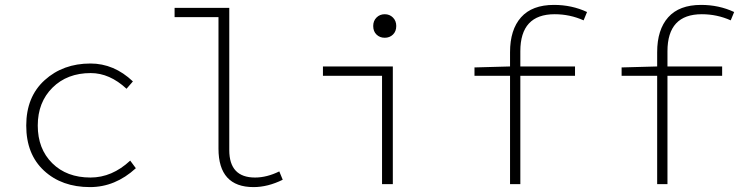

<svg xmlns="http://www.w3.org/2000/svg" viewBox="-20 -751 3040 783"><path d="M347 12Q232 12 159.5 -55Q87 -122 87 -239Q87 -356 162 -424Q237 -492 349 -492Q445 -492 522 -419L496 -389Q427 -453 350 -453Q254 -453 194 -393.5Q134 -334 134 -239Q134 -144 193 -85.5Q252 -27 349 -27Q437 -27 511 -96L534 -65Q450 12 347 12Z M1014 12Q871 12 871 -145V-681H692V-719H915V-139Q915 -27 1020 -27Q1068 -27 1119 -52L1133 -18Q1072 12 1014 12Z M1538 0V-442H1297V-480H1582V0ZM1502 -645Q1502 -666 1515.5 -679.5Q1529 -693 1549 -693Q1569 -693 1582.5 -679.5Q1596 -666 1596 -645Q1596 -623 1582.5 -610Q1569 -597 1549 -597Q1529 -597 1515.5 -610Q1502 -623 1502 -645Z M2060 0V-442H1915V-476L2060 -480V-538Q2060 -630 2105 -680.5Q2150 -731 2239 -731Q2312 -731 2374 -702L2360 -668Q2304 -693 2242 -693Q2102 -693 2102 -542V-480H2325V-442H2102V0Z M2660 0V-442H2515V-476L2660 -480V-538Q2660 -630 2705 -680.5Q2750 -731 2839 -731Q2912 -731 2974 -702L2960 -668Q2904 -693 2842 -693Q2702 -693 2702 -542V-480H2925V-442H2702V0Z"/></svg>

Font: TypoPRO Source Code Pro
Style: Regular
Weight: 300
Monospace: yes
Designer: Paul D. Hunt, Teo Tuominen
Foundry: Adobe Systems Incorporated
Version: Version 2.010;PS 1.0;hotconv 1.0.84;makeotf.lib2.5.63406